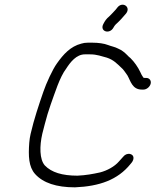

<svg xmlns="http://www.w3.org/2000/svg" viewBox="-20 -839 667 823"><path d="M466.5 -721C470.1 -727.1 471.5 -729.7 476.7 -735C492.9 -749.3 506.4 -764.4 520.3 -781C542.7 -809.5 504.9 -834.4 483.3 -807L476.2 -798C467.1 -788.4 458.5 -778.2 448.5 -769C435.8 -758.6 429.9 -749.6 422.9 -736C406.1 -704.2 450 -690 466.5 -721ZM606.6 -505H599.6C598.3 -505 596.7 -505.3 594.8 -506C589.3 -513.1 584.7 -522.4 581.4 -530C571.5 -551.3 555.4 -574.1 539.2 -590C534.7 -593.3 530 -597.7 525.2 -603C513.7 -614.6 502.3 -624 485.7 -631C474.2 -637.5 455.4 -641 443.1 -646C426.5 -652.6 401.1 -656 377.5 -656H355.5C346.1 -656 337.1 -654.7 328.5 -652C282.1 -640.1 251.5 -606.2 223.9 -567C205.6 -542 178 -481.5 166 -446C146.4 -388.9 126 -329.2 111.2 -265C108.4 -253 106.5 -240.3 105.4 -227C101.3 -170.5 102.6 -124.2 130.5 -93C164.6 -55.2 221.3 -36 301.3 -36C405.6 -40.3 484.8 -67.9 539.4 -136C545.5 -142.8 551.9 -150.9 552.2 -161C552.8 -182.3 523.1 -186.2 508.8 -168L489.9 -147C471.2 -125.1 438.8 -107.6 409.1 -100C377.3 -93 348.6 -87.7 311.9 -86C246.8 -86 200.6 -100 172 -130C149.2 -156.2 149.1 -212.5 161.4 -266C167 -290.1 176.5 -323.3 183.6 -349L197.3 -391C214.8 -438.8 235.5 -508 263.8 -545C281.7 -572.8 307.5 -606 343.9 -606H365.9C396.9 -606 414.6 -597.6 437.7 -592C466.4 -582.7 481.8 -566 499.8 -549C507.8 -543.7 521.5 -522 526.1 -516C540 -491.7 546.7 -455 588 -455H595C608.5 -455 622.8 -466.9 625.9 -480.5C629.1 -494.1 620.1 -505 606.6 -505Z"/></svg>

Font: HoneyBee
Style: BookIt
Weight: 300
Foundry: Cannot Into Space Fonts
Version: Version 0.89